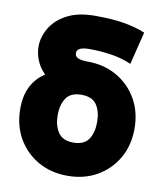

<svg xmlns="http://www.w3.org/2000/svg" viewBox="-84 -805 754 889"><g transform="rotate(10 293.0 -361.0)"><path d="M24.4 -253.9Q24.4 -316.4 47.1 -359.9Q69.8 -403.3 110.4 -429.2Q83.5 -455.6 70.6 -487.8Q57.6 -520 57.6 -551.8Q57.6 -595.7 82.3 -638.4Q106.9 -681.2 158.9 -709.2Q210.9 -737.3 293 -737.3Q372.1 -737.3 428 -727.8Q483.9 -718.3 528.3 -699.7L490.2 -546.4Q443.8 -566.4 393.8 -573.7Q343.8 -581.1 293 -581.1Q261.7 -581.1 247.6 -573.7Q233.4 -566.4 233.4 -551.8Q233.4 -537.1 247.6 -529.8Q261.7 -522.5 293 -522.5Q371.1 -522.5 431.6 -487.8Q492.2 -453.1 526.9 -392.6Q561.5 -332 561.5 -253.9Q561.5 -175.8 526.9 -115.2Q492.2 -54.7 431.6 -20Q371.1 14.6 293 14.6Q214.8 14.6 154.3 -20Q93.8 -54.7 59.1 -115.2Q24.4 -175.8 24.4 -253.9ZM200.2 -253.9Q200.2 -206.5 221.4 -174.1Q242.7 -141.6 293 -141.6Q343.3 -141.6 364.5 -172.6Q385.7 -203.6 385.7 -253.9Q385.7 -304.2 364.5 -335.2Q343.3 -366.2 293 -366.2Q242.7 -366.2 221.4 -335.2Q200.2 -304.2 200.2 -253.9Z"/></g></svg>

Font: Giphurs Black
Style: Regular
Weight: 900
Version: Version 0.920; ttfautohint (v1.8.4.7-5d5b)